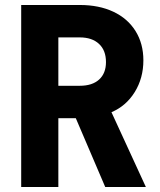

<svg xmlns="http://www.w3.org/2000/svg" viewBox="-20 -750 640 770"><path d="M65 0V-730H300Q377 -730 434.5 -703Q492 -676 523.5 -625.5Q555 -575 555 -508Q555 -437 520.5 -381Q486 -325 427 -300L565 0H402L284 -276H214V0ZM300 -406Q350 -406 377.5 -431Q405 -456 405 -501Q405 -548 377 -574Q349 -600 300 -600H214V-406Z"/></svg>

Font: JetBrains Mono Extra Bold
Style: Regular
Weight: 800
Monospace: yes
Designer: Philipp Nurullin, Konstantin Bulenkov
Foundry: JetBrains
Version: 2.002